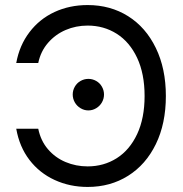

<svg xmlns="http://www.w3.org/2000/svg" viewBox="-20 -737 733 767"><path d="M330.1 -72.3Q394.5 -72.3 446.3 -105Q498 -137.7 527.8 -201.2Q557.6 -264.6 557.6 -353.5Q557.6 -442.4 527.8 -505.9Q498 -569.3 446.3 -602.1Q394.5 -634.8 330.1 -634.8Q283.2 -634.8 242.2 -617.2Q201.2 -599.6 171.9 -565.9Q142.6 -532.2 132.8 -485.4H44.9Q57.6 -555.7 97.7 -608.4Q137.7 -661.1 197.8 -689Q257.8 -716.8 330.1 -716.8Q420.9 -716.8 491.7 -672.4Q562.5 -627.9 602.5 -545.4Q642.6 -462.9 642.6 -353.5Q642.6 -243.2 602.5 -161.1Q562.5 -79.1 491.7 -34.7Q420.9 9.8 330.1 9.8Q258.8 9.8 198.2 -18.1Q137.7 -45.9 97.7 -98.1Q57.6 -150.4 44.9 -222.7H132.8Q142.6 -174.8 171.4 -141.1Q200.2 -107.4 241.7 -89.8Q283.2 -72.3 330.1 -72.3ZM270.5 -359.4Q270.5 -376 278.8 -390.6Q287.1 -405.3 301.8 -413.6Q316.4 -421.9 333 -421.9Q349.6 -421.9 364.3 -413.6Q378.9 -405.3 387.2 -390.6Q395.5 -376 395.5 -359.4Q395.5 -342.8 387.2 -328.1Q378.9 -313.5 364.3 -304.7Q349.6 -295.9 333 -295.9Q316.4 -295.9 301.8 -304.7Q287.1 -313.5 278.8 -328.1Q270.5 -342.8 270.5 -359.4Z"/></svg>

Font: Pretendard JP Variable
Style: Regular
Weight: 400
Designer: Base glyphs from Inter by Rasmus Andersson; Hangul glyphs from Noto Sans CJK(Source Han Sans) by Jang Soo-young and Kang
Foundry: Kil Hyung-jin
Version: Version 1.307;Glyphs 3.2 (3192)